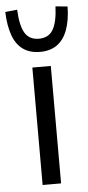

<svg xmlns="http://www.w3.org/2000/svg" viewBox="-73 -767 366 798"><g transform="rotate(-5 110.0 -367.5)"><path d="M72 0V-490H149V0ZM110 -552Q68 -552 39.5 -572Q11 -592 -3.5 -632Q-18 -672 -20 -730L30 -735Q33 -668 51.5 -637.5Q70 -607 110 -607Q150 -607 168.5 -637.5Q187 -668 190 -735L240 -730Q239 -672 224 -632Q209 -592 180.5 -572Q152 -552 110 -552Z"/></g></svg>

Font: Nunito Sans 10pt Condensed
Style: Regular
Weight: 400
Width: 3
Designer: Vernon Adams
Foundry: Vernon Adams
Version: Version 3.101;gftools[0.9.27]